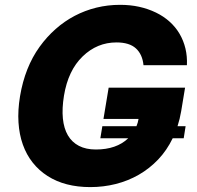

<svg xmlns="http://www.w3.org/2000/svg" viewBox="-20 -757 807 787"><path d="M62.1 -362.6Q82 -481.5 142.4 -565.3Q171.9 -606.2 208.1 -638.1Q244.3 -670.1 286.2 -692.1Q328.1 -714.1 375 -725.7Q421.9 -737.2 472.3 -737.2Q513.8 -737.2 550.2 -729.2Q586.6 -721.2 619 -705.6Q650.6 -690.3 675.1 -668.3Q699.6 -646.3 715.9 -618.6Q732.2 -590.9 740.1 -558.2Q747.9 -525.6 746.1 -489.7H568.2Q563.9 -534.1 537.1 -558.6Q510.3 -583.1 457.4 -583.1Q378.2 -583.1 318.9 -525.9Q259.2 -468.4 242.2 -364.7Q233.7 -312.5 237.7 -271.5Q241.8 -230.5 258.3 -202.2Q274.9 -174 303.6 -159.1Q332.4 -144.2 372.9 -144.2Q457.4 -144.2 505.7 -190.3H391.3L399.5 -239.7H539.4Q545.5 -254.3 547.9 -269.5H404.1L425.4 -397.7H738.6L722.7 -301.5Q717.3 -269.5 707.7 -239.7H740.8L733 -190.3H687.9Q664.1 -141 628.6 -103.5Q593 -66.1 549 -40.8Q505 -15.6 454.5 -2.8Q404.1 9.9 350.1 9.9Q246.1 9.9 175.1 -35.5Q139.6 -58.2 114 -90.6Q88.4 -122.9 73.7 -164.2Q58.9 -205.6 55.8 -255.3Q52.6 -305 62.1 -362.6Z"/></svg>

Font: Inter P Extra Bold
Style: Italic
Weight: 800
Italic angle: 9.39999°
Designer: Rasmus Andersson
Foundry: rsms
Version: Version 3.018;git-588b23468